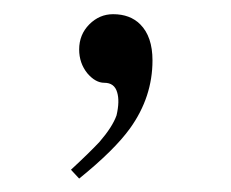

<svg xmlns="http://www.w3.org/2000/svg" viewBox="-20 -119 332 276"><path d="M82 125 93.8 137.7Q144.5 96.7 167 65.4Q199.2 20.5 199.2 -32.2Q199.2 -66.4 181.6 -84Q167 -98.6 142.6 -98.6Q123 -98.6 108.4 -84Q93.8 -69.3 93.8 -47.9Q93.8 -28.3 105.5 -13.7Q117.2 0 129.9 0Q144.5 0 148.4 13.7Q152.3 26.4 147.5 46.9Q141.6 63.5 123 85Q108.4 100.6 82 125Z"/></svg>

Font: Batang
Style: Regular
Weight: 400
Version: Version 2.21